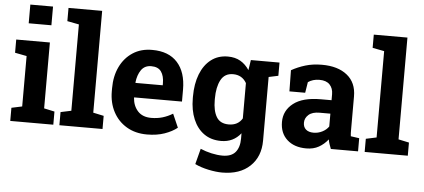

<svg xmlns="http://www.w3.org/2000/svg" viewBox="-59 -896 2743 1243"><g transform="rotate(5 1312.5 -274.5)"><path d="M26.4 0V-85.4L95.2 -100.1V-427.7L19 -442.4V-528.3H237.8V-100.1L306.2 -85.4V0ZM90.3 -640.1V-761.7H237.8V-640.1Z M345.7 0V-85.4L414.6 -100.1V-661.1L338.4 -675.8V-761.7H557.1V-100.1L626 -85.4V0Z M915.5 10.3Q839.4 10.3 783 -23.2Q726.6 -56.6 695.6 -115.2Q664.6 -173.8 664.6 -249V-268.6Q664.6 -347.2 693.8 -408Q723.1 -468.8 776.6 -503.7Q830.1 -538.6 902.8 -538.1Q1009.8 -538.1 1066.4 -475.3Q1123 -412.6 1123 -299.3V-221.7H812.5L811.5 -218.8Q815.4 -166.5 846.2 -132.8Q877 -99.1 933.6 -99.1Q972.7 -99.1 1006.6 -109.1Q1040.5 -119.1 1072.8 -138.7L1111.3 -50.8Q1078.6 -24.4 1029.1 -7.1Q979.5 10.3 915.5 10.3ZM813.5 -315.9H989.7V-328.6Q989.7 -376.5 970 -404.5Q950.2 -432.6 905.3 -432.6Q862.3 -432.6 839.8 -400.1Q817.4 -367.7 812 -318.4Z M1421.9 213.4Q1381.8 213.4 1332 202.9Q1282.2 192.4 1244.1 173.8L1270.5 72.3Q1304.7 86.9 1343 95.5Q1381.3 104 1414.6 104Q1471.7 104 1498.3 72.3Q1524.9 40.5 1524.9 -16.1V-50.8Q1476.6 10.3 1397 10.3Q1332 10.3 1286.1 -22.2Q1240.2 -54.7 1215.6 -113.3Q1190.9 -171.9 1190.9 -249.5V-259.8Q1190.9 -343.3 1215.3 -405.8Q1239.7 -468.3 1285.2 -503.2Q1330.6 -538.1 1394 -538.1Q1441.4 -538.1 1475.6 -518.3Q1509.8 -498.5 1533.7 -461.9L1543.9 -528.3H1730V-442.4L1668 -429.2V-15.6Q1668 88.9 1602.3 151.1Q1536.6 213.4 1421.9 213.4ZM1437 -100.6Q1497.1 -100.6 1524.9 -147.5V-377Q1496.1 -427.2 1437.5 -427.2Q1382.8 -427.2 1358.2 -380.9Q1333.5 -334.5 1333.5 -259.8V-249.5Q1333.5 -180.2 1357.4 -140.4Q1381.3 -100.6 1437 -100.6Z M1950.7 10.3Q1872.1 10.3 1825.7 -32Q1779.3 -74.2 1779.3 -147Q1779.3 -221.2 1839.6 -268.1Q1899.9 -314.9 2017.1 -314.9H2086.9V-354Q2086.9 -392.1 2064.7 -415.8Q2042.5 -439.5 1998 -439.5Q1975.1 -439.5 1956.8 -433.8Q1938.5 -428.2 1923.8 -418L1912.6 -348.1H1810.1L1808.1 -485.4Q1849.6 -508.8 1897.9 -523.4Q1946.3 -538.1 2005.9 -538.1Q2109.4 -538.1 2169.4 -489.7Q2229.5 -441.4 2229.5 -352.5V-134.8Q2229.5 -124 2229.7 -113.8Q2230 -103.5 2231.4 -93.3L2286.6 -85.4V0H2109.9Q2104.5 -13.7 2099.1 -29.3Q2093.8 -44.9 2091.3 -60.5Q2065.9 -28.3 2031.5 -9Q1997.1 10.3 1950.7 10.3ZM1988.8 -95.2Q2018.6 -95.2 2045.2 -108.6Q2071.8 -122.1 2086.9 -144V-227.5H2016.6Q1969.7 -227.5 1945.6 -206.1Q1921.4 -184.6 1921.4 -154.3Q1921.4 -126 1939.2 -110.6Q1957 -95.2 1988.8 -95.2Z M2329.6 0V-85.4L2398.4 -100.1V-661.1L2322.3 -675.8V-761.7H2541V-100.1L2609.9 -85.4V0Z"/></g></svg>

Font: Roboto Slab
Style: Bold
Weight: 700
Designer: Google
Version: Version 2.000; ttfautohint (v1.8.1.43-b0c9)